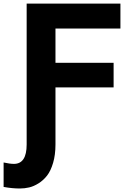

<svg xmlns="http://www.w3.org/2000/svg" viewBox="-72 -820 716 1074"><path d="M-51.8 88.9Q-16.6 96.7 5.9 96.7Q77.1 96.7 77.1 -11.7V-799.8H601.6V-660.2H238.3V-468.8H563.5V-331.1H238.3V-11.7Q238.3 45.9 225.1 90.8Q211.9 135.7 191.4 162.1Q170.9 188.5 143.6 205.6Q116.2 222.7 90.8 228.5Q65.4 234.4 39.1 234.4Q-3.9 234.4 -51.8 225.6Z"/></svg>

Font: Gothic A1 Black
Style: Regular
Weight: 900
Version: Version 2.50